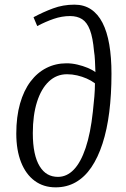

<svg xmlns="http://www.w3.org/2000/svg" viewBox="-20 -791 541 825"><path d="M124 -717Q165 -739 208 -755Q251 -771 300 -771Q341 -771 371 -751Q401 -731 420.5 -693Q440 -655 449.5 -600Q459 -545 459 -474Q459 -385 449.5 -309.5Q440 -234 420.5 -174Q401 -114 372.5 -72Q344 -30 305.5 -8Q267 14 219 14Q167 14 129 -14Q91 -42 70.5 -94Q50 -146 50 -217Q50 -289 66 -345.5Q82 -402 111 -440.5Q140 -479 179.5 -499Q219 -519 266 -519Q289 -519 312.5 -513.5Q336 -508 356.5 -499.5Q377 -491 390 -481Q389 -508 388 -530.5Q387 -553 384 -571Q379 -629 366.5 -662Q354 -695 333 -708.5Q312 -722 281 -722Q246 -722 211 -710Q176 -698 140 -679ZM229 -31Q267 -31 297 -62Q327 -93 348 -155.5Q369 -218 379 -311Q383 -346 385.5 -376.5Q388 -407 388 -433Q372 -445 352.5 -453.5Q333 -462 311.5 -467Q290 -472 268 -472Q223 -472 190 -441Q157 -410 139 -353Q121 -296 121 -219Q121 -171 128.5 -135.5Q136 -100 150.5 -76.5Q165 -53 184.5 -42Q204 -31 229 -31Z"/></svg>

Font: Literata 24pt Light
Style: Italic
Weight: 300
Italic angle: -2°
Designer: Latin by Veronika Burian and Jose Scaglione. Greek by Irene Vlachou. Cyrillic by Vera Evstafieva
Foundry: TypeTogether
Version: Version 3.103;gftools[0.9.29]